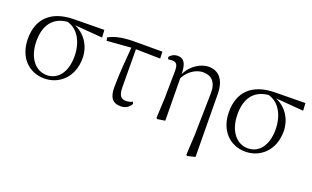

<svg xmlns="http://www.w3.org/2000/svg" viewBox="-80 -930 2501 1539"><g transform="rotate(20 1170.0 -160.0)"><path d="M279 14C404 14 514 -80 514 -242C514 -346 455 -436 365 -472L604 -453L600 -517L344 -514C143 -512 48 -407 48 -243C48 -84 147 14 279 14ZM300 -477C397 -453 448 -349 448 -234C448 -95 380 -18 289 -18C194 -18 119 -104 119 -249C119 -380 177 -465 300 -477Z M930 14C972 14 1000 -5 1019 -37L1012 -55C996 -46 979 -41 956 -41C918 -41 895 -59 893 -130L891 -458L1099 -454L1097 -512H877C768 -512 704 -501 641 -468L647 -441L852 -457C843 -344 832 -221 832 -111C832 -20 867 14 930 14Z M1560 200 1569 206 1635 190 1630 -343C1629 -480 1563 -526 1488 -526C1432 -526 1344 -484 1304 -396C1301 -497 1272 -523 1225 -523C1192 -523 1168 -506 1155 -488L1162 -470C1174 -472 1184 -473 1195 -473C1231 -473 1245 -456 1245 -402L1242 -169L1234 3L1243 10L1308 0L1304 -361C1341 -433 1407 -469 1462 -469C1531 -469 1578 -429 1576 -330L1569 24Z M1994 14C2119 14 2229 -80 2229 -242C2229 -346 2170 -436 2080 -472L2319 -453L2315 -517L2059 -514C1858 -512 1763 -407 1763 -243C1763 -84 1862 14 1994 14ZM2015 -477C2112 -453 2163 -349 2163 -234C2163 -95 2095 -18 2004 -18C1909 -18 1834 -104 1834 -249C1834 -380 1892 -465 2015 -477Z"/></g></svg>

Font: Noto Serif CJK HK Light
Style: Regular
Weight: 300
Designer: Ryoko NISHIZUKA 西塚涼子 (kana & ideographs); Frank Grießhammer (Latin, Greek & Cyrillic); Wenlong ZHANG 张文龙 (bopomofo); San
Foundry: Adobe
Version: Version 2.001;hotconv 1.1.0;makeotfexe 2.6.0